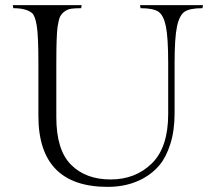

<svg xmlns="http://www.w3.org/2000/svg" viewBox="-20 -720 832 750"><path d="M662 -473V-277Q662 -210 645.5 -158Q629 -106 603 -75Q577 -44 541 -24Q480 10 401 10Q130 10 130 -267V-474Q130 -581 123.5 -620Q117 -659 105 -669Q82 -688 32 -688L30 -700H299L297 -688Q273 -688 258.5 -686Q244 -684 232 -675Q220 -666 214.5 -654.5Q209 -643 205 -616Q200 -581 200 -474V-262Q200 -134 257.5 -76.5Q315 -19 412 -19Q509 -19 573 -81.5Q637 -144 637 -275V-473Q637 -573 628 -617Q619 -661 598.5 -674.5Q578 -688 529 -688L527 -700H773L771 -688Q722 -688 701.5 -674.5Q681 -661 671.5 -617Q662 -573 662 -473Z"/></svg>

Font: Gilda Display
Style: Regular
Weight: 400
Designer: Eduardo Rodriguez Tunni
Foundry: Eduardo Rodriguez Tunni
Version: Version 1.001